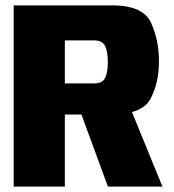

<svg xmlns="http://www.w3.org/2000/svg" viewBox="-20 -695 648 715"><path d="M31 0H221.5V-268.5H392Q510 -268.5 541 -328Q572 -387.5 572 -466Q572 -545.5 542.5 -610.2Q513 -675 398 -675H31ZM382 0H585L454 -320.5L267.5 -311.5ZM221.5 -384.5V-544.5H331.5Q361 -544.5 371.2 -524Q381.5 -503.5 381.5 -464Q381.5 -425 371.5 -404.8Q361.5 -384.5 331.5 -384.5Z"/></svg>

Font: Anybody SemiCondensed ExtraBold
Style: Regular
Weight: 800
Width: 4
Version: Version 1.113;gftools[0.9.25]